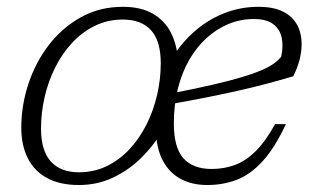

<svg xmlns="http://www.w3.org/2000/svg" viewBox="-20 -520 904 550"><path d="M332 -500.5Q383.5 -500.5 417.8 -480.8Q452 -461 469.8 -426Q487.5 -391 490 -344.5L468 -345Q494 -391 532.8 -426.2Q571.5 -461.5 619.5 -481Q667.5 -500.5 720 -500.5Q763 -500.5 790.2 -487Q817.5 -473.5 830.8 -449.5Q844 -425.5 844 -393Q844 -371.5 837.8 -347.8Q831.5 -324 820 -301.5Q783 -290.5 743.5 -280Q704 -269.5 661.5 -260Q619 -250.5 572.5 -241.2Q526 -232 475.5 -223L476 -253.5Q543 -266.5 591.2 -277.8Q639.5 -289 672.8 -299Q706 -309 727.8 -318.2Q749.5 -327.5 763 -337Q776.5 -346.5 785.5 -357.5Q792 -387.5 787 -411.8Q782 -436 762.8 -450.8Q743.5 -465.5 707 -465.5Q669 -465.5 635 -451.5Q601 -437.5 572.2 -411.5Q543.5 -385.5 522.2 -348.8Q501 -312 489.5 -266Q478 -220 478 -166.5Q478 -97 505.5 -66.5Q533 -36 586 -36Q622 -36 653 -47.5Q684 -59 712.2 -86.8Q740.5 -114.5 768 -164.5H799Q766.5 -95 731.2 -57Q696 -19 657 -4.5Q618 10 574 10Q530 10 497.5 -7.5Q465 -25 446.5 -59.8Q428 -94.5 426.5 -146H445.5Q420 -102.5 384 -67.2Q348 -32 303.2 -11Q258.5 10 206 10Q152 10 115.2 -9.8Q78.5 -29.5 59.8 -66.5Q41 -103.5 41 -154Q41 -218.5 61.5 -280.2Q82 -342 120.5 -391.8Q159 -441.5 212.5 -471Q266 -500.5 332 -500.5ZM206 -26.5Q250 -26.5 286.5 -44.5Q323 -62.5 351.5 -93.2Q380 -124 400 -164Q420 -204 430.2 -248.8Q440.5 -293.5 440.5 -339Q440.5 -402.5 412.8 -433.2Q385 -464 332 -464Q288.5 -464 251.8 -446Q215 -428 186.5 -397.2Q158 -366.5 138 -326.5Q118 -286.5 107.8 -241.8Q97.5 -197 97.5 -151.5Q97.5 -88.5 125.5 -57.5Q153.5 -26.5 206 -26.5Z"/></svg>

Font: Newsreader 9pt Light
Style: Italic
Weight: 300
Italic angle: -17°
Designer: Hugues Gentile
Foundry: Production Type
Version: Version 1.003